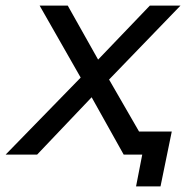

<svg xmlns="http://www.w3.org/2000/svg" viewBox="-65 -550 678 683"><path d="M323 -267 477 0H375L261 -204L67 0H-45L222 -274L76 -530H176L284 -338L468 -530H577ZM546 -82 506 113H419L441 0H375L391 -82Z"/></svg>

Font: Montserrat Alternates Medium
Style: Italic
Weight: 500
Italic angle: -11.3°
Designer: Julieta Ulanovsky
Foundry: Julieta Ulanovsky
Version: Version 7.200